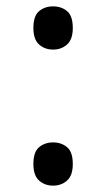

<svg xmlns="http://www.w3.org/2000/svg" viewBox="-20 -570 334 604"><path d="M147 -414Q121 -414 103 -430Q85 -446 85 -482Q85 -520 103 -535Q121 -550 147 -550Q173 -550 191 -535Q209 -520 209 -482Q209 -446 191 -430Q173 -414 147 -414ZM147 14Q121 14 103 -2Q85 -18 85 -54Q85 -92 103 -107Q121 -122 147 -122Q173 -122 191 -107Q209 -92 209 -54Q209 -18 191 -2Q173 14 147 14Z"/></svg>

Font: ltamil05
Style: Book
Weight: 400
Designer: Jelle Bosma - Monotype Design Team
Foundry: Monotype Imaging Inc.
Version: Version 2.003